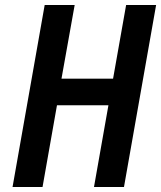

<svg xmlns="http://www.w3.org/2000/svg" viewBox="-20 -745 642 765"><path d="M158 -725H277.5L225 -431.5H430.5L482.5 -725H602L474 0H354.5L412 -325.5H207L149.5 0H30Z"/></svg>

Font: JuliaMono SemiBold
Style: Italic
Weight: 600
Italic angle: -9°
Monospace: yes
Designer: cormullion
Foundry: corm
Version: Version 0.056; ttfautohint (v1.8.4)